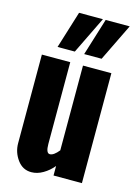

<svg xmlns="http://www.w3.org/2000/svg" viewBox="-137 -989 764 1075"><g transform="rotate(15 245.5 -451.5)"><path d="M42.5 -123.5V-637.2H207V-163.6Q207 -109.9 229.5 -109.9Q252 -109.9 280.8 -146V-637.2H445.3V0H280.8V-55.2Q255.9 -24.9 222.7 -5.4Q189.5 14.2 155.3 14.2Q105 14.6 73.7 -28.3Q42.5 -71.3 42.5 -123.5ZM116.2 -701.2 183.1 -917H321.3L216.3 -701.2ZM270.5 -701.2 337.4 -917H476.6L371.6 -701.2Z"/></g></svg>

Font: Oswald-Bold
Style: Bold
Weight: 700
Designer: vernon adams
Foundry: vernon adams
Version: Version 2.002; ttfautohint (v0.92.18-e454-dirty) -l 8 -r 50 